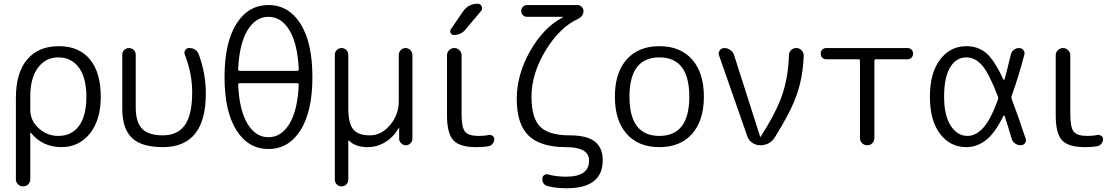

<svg xmlns="http://www.w3.org/2000/svg" viewBox="-20 -777 5985 1027"><path d="M142 -263V-189Q142 -132 187 -91Q232 -50 292 -50Q363 -50 402.5 -103.5Q442 -157 442 -260Q442 -361 402 -415.5Q362 -470 291 -470Q224 -470 183 -414.5Q142 -359 142 -263ZM65 182V-253Q65 -387 125 -458.5Q185 -530 295 -530Q402 -530 460.5 -460Q519 -390 519 -260Q519 -135 460.5 -62.5Q402 10 309 10Q207 10 145 -67Q144 -68 143 -68Q142 -68 142 -67V182Q142 198 131 209Q120 220 104 220Q88 220 76.5 209Q65 198 65 182Z M851 10Q737 10 685.5 -39.5Q634 -89 634 -197V-484Q634 -499 644.5 -509.5Q655 -520 670 -520Q685 -520 695.5 -509.5Q706 -499 706 -484V-203Q706 -123 740.5 -88Q775 -53 851 -53Q930 -53 969 -108Q1008 -163 1008 -284Q1008 -385 968 -486Q964 -499 971 -509.5Q978 -520 992 -520Q1031 -520 1044 -484Q1081 -382 1081 -277Q1081 10 851 10Z M1262 -332Q1254 -332 1254 -323Q1260 -188 1303.5 -115.5Q1347 -43 1416 -43Q1485 -43 1528.5 -115.5Q1572 -188 1578 -323Q1578 -332 1570 -332ZM1254 -407Q1254 -398 1262 -398H1570Q1578 -398 1578 -407Q1572 -542 1528.5 -614.5Q1485 -687 1416 -687Q1347 -687 1303.5 -614.5Q1260 -542 1254 -407ZM1587.5 -80.5Q1524 20 1416 20Q1308 20 1244.5 -80.5Q1181 -181 1181 -365Q1181 -549 1244.5 -649.5Q1308 -750 1416 -750Q1524 -750 1587.5 -649.5Q1651 -549 1651 -365Q1651 -181 1587.5 -80.5Z M1771 184V-484Q1771 -499 1781.5 -509.5Q1792 -520 1807 -520Q1822 -520 1832.5 -509.5Q1843 -499 1843 -484V-197Q1843 -117 1869.5 -85Q1896 -53 1959 -53Q2019 -53 2066 -107.5Q2113 -162 2113 -237V-483Q2113 -498 2123.5 -509Q2134 -520 2149 -520Q2164 -520 2175 -509Q2186 -498 2186 -483V-35Q2186 -21 2175.5 -10.5Q2165 0 2151 0Q2137 0 2126 -10.5Q2115 -21 2115 -35V-92Q2115 -93 2114 -93Q2112 -93 2112 -91Q2085 -44 2041 -17Q1997 10 1947 10Q1881 10 1848 -24Q1846 -26 1844.5 -25Q1843 -24 1843 -22V184Q1843 199 1832.5 209.5Q1822 220 1807 220Q1792 220 1781.5 209.5Q1771 199 1771 184Z M2527 10Q2439 10 2405 -26.5Q2371 -63 2371 -160V-481Q2371 -497 2382.5 -508.5Q2394 -520 2410 -520Q2426 -520 2437.5 -508.5Q2449 -497 2449 -481V-167Q2449 -95 2467.5 -72.5Q2486 -50 2540 -50Q2572 -50 2593 -55Q2605 -57 2614.5 -50.5Q2624 -44 2624 -33Q2624 -19 2615 -8Q2606 3 2593 5Q2567 10 2527 10ZM2456 -715Q2485 -757 2535 -757Q2550 -757 2556.5 -743Q2563 -729 2553 -718L2470 -619Q2446 -590 2408 -590Q2396 -590 2390.5 -600.5Q2385 -611 2392 -621Z M3008 10Q2871 10 2807.5 -51.5Q2744 -113 2744 -248Q2744 -377 2815.5 -503.5Q2887 -630 2990 -684Q2991 -684 2991 -686Q2991 -687 2990 -687H2799Q2786 -687 2777 -696Q2768 -705 2768 -718Q2768 -731 2777 -740.5Q2786 -750 2799 -750H3069Q3082 -750 3091.5 -740.5Q3101 -731 3101 -718Q3101 -690 3072 -676Q2974 -631 2898.5 -507Q2823 -383 2823 -260Q2823 -145 2869.5 -99Q2916 -53 3028 -53Q3119 -53 3161.5 -20Q3204 13 3204 80Q3204 230 3011 230Q2956 230 2911 219Q2881 212 2881 179Q2881 167 2890.5 160Q2900 153 2911 156Q2954 168 3009 168Q3131 168 3131 82Q3131 10 3008 10Z M3667 -260Q3667 -470 3507 -470Q3347 -470 3347 -260Q3347 -50 3507 -50Q3667 -50 3667 -260ZM3682 -61Q3619 10 3507 10Q3395 10 3332 -61Q3269 -132 3269 -260Q3269 -388 3332 -459Q3395 -530 3507 -530Q3619 -530 3682 -459Q3745 -388 3745 -260Q3745 -132 3682 -61Z M3977 -49 3826 -481Q3821 -495 3830 -507.5Q3839 -520 3854 -520Q3872 -520 3887 -509Q3902 -498 3907 -481L4046 -46Q4046 -45 4048 -45Q4049 -45 4049 -46Q4130 -172 4163 -266.5Q4196 -361 4200 -481Q4200 -498 4211.5 -509Q4223 -520 4239.5 -520Q4256 -520 4267.5 -508Q4279 -496 4279 -480Q4275 -365 4242 -271Q4209 -177 4125 -43Q4098 0 4046 0Q4023 0 4003.5 -13.5Q3984 -27 3977 -49Z M4400 -460Q4387 -460 4378.5 -468.5Q4370 -477 4370 -490Q4370 -503 4378.5 -511.5Q4387 -520 4400 -520H4834Q4847 -520 4855.5 -511.5Q4864 -503 4864 -490Q4864 -477 4855.5 -468.5Q4847 -460 4834 -460H4666Q4657 -460 4657 -451V-38Q4657 -22 4646 -11Q4635 0 4619 0Q4603 0 4591.5 -11Q4580 -22 4580 -38V-451Q4580 -460 4572 -460Z M5149 -470Q5094 -470 5062 -416.5Q5030 -363 5030 -260Q5030 -160 5065 -105Q5100 -50 5156 -50Q5199 -50 5238.5 -92.5Q5278 -135 5318 -244Q5321 -252 5318 -260Q5271 -384 5233.5 -427Q5196 -470 5149 -470ZM5149 10Q5062 10 5008 -61.5Q4954 -133 4954 -260Q4954 -387 5008.5 -458.5Q5063 -530 5149 -530Q5210 -530 5253.5 -494.5Q5297 -459 5347 -352Q5348 -350 5350 -350Q5352 -350 5353 -352Q5364 -390 5387 -485Q5391 -501 5403 -510.5Q5415 -520 5431 -520Q5445 -520 5454 -509Q5463 -498 5459 -484Q5428 -366 5391 -263Q5388 -256 5392 -246Q5421 -171 5466 -36Q5471 -22 5462.5 -11Q5454 0 5440 0Q5423 0 5409 -10Q5395 -20 5391 -36Q5368 -115 5354 -156Q5353 -158 5350.5 -158.5Q5348 -159 5347 -157Q5303 -66 5254.5 -28Q5206 10 5149 10Z M5783 10Q5695 10 5661 -26.5Q5627 -63 5627 -160V-481Q5627 -497 5638.5 -508.5Q5650 -520 5666 -520Q5682 -520 5693.5 -508.5Q5705 -497 5705 -481V-167Q5705 -95 5723.5 -72.5Q5742 -50 5796 -50Q5828 -50 5849 -55Q5861 -57 5870.5 -50.5Q5880 -44 5880 -33Q5880 -19 5871 -8Q5862 3 5849 5Q5823 10 5783 10Z"/></svg>

Font: Rounded Mplus 1c
Style: Regular
Weight: 400
Version: Version 1.059.20150529